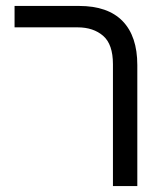

<svg xmlns="http://www.w3.org/2000/svg" viewBox="-20 -626 566 646"><path d="M360 -410Q360 -477 327 -505.5Q294 -534 241 -534H29V-606H246Q343 -606 392.5 -555Q442 -504 442 -407V0H360Z"/></svg>

Font: IBM Plex Sans Hebrew
Style: Regular
Weight: 400
Designer: Mike Abbink, Paul van der Laan, Pieter van Rosmalen, Yanek Iontef
Foundry: Bold Monday
Version: Version 1.2